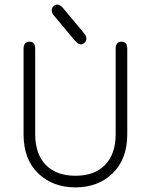

<svg xmlns="http://www.w3.org/2000/svg" viewBox="-20 -810 659 839"><path d="M485.4 -596.7Q485.4 -627.9 511.7 -627.9Q536.1 -627.9 536.1 -595.7V-222.7Q536.1 -115.2 472.7 -53.2Q409.2 8.8 309.6 8.8Q210 8.8 146.5 -52.7Q83 -114.3 83 -222.7V-595.7Q83 -627.9 108.4 -627.9Q133.8 -627.9 133.8 -596.7V-223.6Q133.8 -137.7 179.7 -89.8Q225.6 -42 309.6 -42Q393.6 -42 439.5 -89.8Q485.4 -137.7 485.4 -223.6ZM230.5 -790Q242.2 -790 254.9 -775.4L348.6 -663.1Q357.4 -652.3 357.4 -640.6Q357.4 -629.9 349.6 -623Q341.8 -616.2 333 -616.2Q322.3 -616.2 308.6 -630.9L214.8 -743.2Q206.1 -753.9 206.1 -764.6Q206.1 -775.4 213.9 -782.7Q221.7 -790 230.5 -790Z"/></svg>

Font: Jura
Style: Book
Weight: 400
Version: Version 2.3